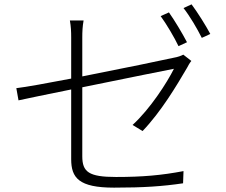

<svg xmlns="http://www.w3.org/2000/svg" viewBox="-20 -840 1040 882"><path d="M839 -646C817 -688 781 -748 756 -783L718 -766C745 -729 781 -668 800 -628ZM358 -668C358 -694 359 -718 364 -746H301C306 -718 307 -695 307 -668V-479C197 -458 99 -440 55 -435L65 -379C105 -388 199 -407 307 -429V-109C307 -23 342 22 504 22C639 22 727 16 821 2L823 -54C723 -35 636 -27 513 -27C388 -27 358 -50 358 -122V-439C554 -479 771 -523 779 -524C747 -460 670 -340 589 -266L635 -238C720 -327 791 -446 839 -528C844 -538 852 -552 859 -560L822 -589C813 -584 797 -578 779 -575C740 -566 541 -525 358 -489ZM823 -803C852 -766 885 -710 907 -666L946 -684C926 -722 887 -784 860 -820Z"/></svg>

Font: Noto Sans CJK KR Light
Style: Regular
Weight: 300
Designer: Ryoko NISHIZUKA (kana & ideographs); Paul D. Hunt (Latin, Greek & Cyrillic); Wenlong ZHANG (bopomofo); Sandoll Communica
Foundry: Adobe Systems Incorporated
Version: Version 1.004;PS 1.004;hotconv 1.0.82;makeotf.lib2.5.63406